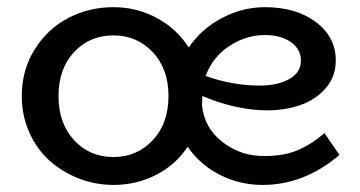

<svg xmlns="http://www.w3.org/2000/svg" viewBox="-20 -504 1010 538"><path d="M889.2 -130.9 931.2 -69.8Q832.5 14.2 715.8 14.2Q651.9 14.2 595.9 -14.2Q540 -42.5 505.9 -92.8Q472.7 -42.5 417.7 -14.2Q362.8 14.2 297.9 14.2Q247.6 14.2 200.9 -3.9Q154.3 -22 118.9 -53.7Q83.5 -85.4 62.3 -132.6Q41 -179.7 41 -234.9Q41 -308.1 77.4 -366Q113.8 -423.8 171.9 -453.9Q230 -483.9 297.9 -483.9Q362.8 -483.9 418.9 -453.9Q475.1 -423.8 508.8 -371.1Q544.4 -423.3 602.1 -453.6Q659.7 -483.9 722.2 -483.9Q809.6 -483.9 865.2 -442.1Q920.9 -400.4 920.9 -334Q920.9 -289.6 892.8 -257.1Q864.7 -224.6 822 -209.7Q779.3 -194.8 729 -194.8Q643.1 -194.8 546.9 -234.9Q546.9 -217.8 545.9 -210Q552.2 -145 604.5 -105.2Q656.7 -65.4 723.1 -66.9Q775.4 -66.9 813.7 -83Q852.1 -99.1 889.2 -130.9ZM722.2 -405.8Q669.4 -405.8 622.6 -375Q575.7 -344.2 556.2 -291Q632.8 -264.2 708 -264.2Q757.8 -264.2 790.5 -282.5Q823.2 -300.8 823.2 -334Q823.2 -366.2 795.2 -386Q767.1 -405.8 722.2 -405.8ZM297.9 -64Q363.8 -64 408 -111.1Q452.1 -158.2 452.1 -234.9Q452.1 -311 408 -357.9Q363.8 -404.8 297.9 -404.8Q231.4 -404.8 187.7 -358.2Q144 -311.5 144 -234.9Q144 -158.2 187.7 -111.1Q231.4 -64 297.9 -64Z"/></svg>

Font: BioRhyme
Style: Regular
Weight: 400
Designer: Aoife Mooney
Foundry: Aoife Mooney Type
Version: Version 1.500;PS 001.500;hotconv 1.0.88;makeotf.lib2.5.64775